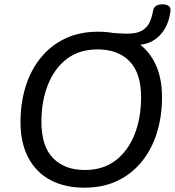

<svg xmlns="http://www.w3.org/2000/svg" viewBox="-20 -861 811 890"><path d="M371 9Q281 9 214.5 -26Q148 -61 111.5 -129.5Q75 -198 75 -295Q75 -384 99 -460.5Q123 -537 169.5 -594Q216 -651 282.5 -682.5Q349 -714 435 -714Q525 -714 591.5 -679Q658 -644 694.5 -576Q731 -508 731 -411Q731 -321 707 -244.5Q683 -168 636.5 -111Q590 -54 523.5 -22.5Q457 9 371 9ZM373 -73Q458 -73 515.5 -117Q573 -161 603.5 -237Q634 -313 634 -410Q634 -522 580.5 -577Q527 -632 432 -632Q348 -632 290.5 -588.5Q233 -545 202.5 -469Q172 -393 172 -296Q172 -183 226 -128Q280 -73 373 -73ZM528 -652 487 -709Q512 -708 531.5 -706.5Q551 -705 570 -705Q613 -705 637 -718.5Q661 -732 672.5 -755.5Q684 -779 689 -809Q692 -826 703 -833.5Q714 -841 733 -841Q752 -841 762.5 -833Q773 -825 770 -808Q764 -761 743 -726Q722 -691 688 -671.5Q654 -652 605 -652Z"/></svg>

Font: Nunito ExtraLight Medium
Style: Italic
Weight: 500
Italic angle: -9°
Version: Version 3.602